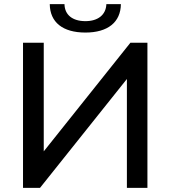

<svg xmlns="http://www.w3.org/2000/svg" viewBox="-20 -906 822 926"><path d="M691 0V-700H609L191 -176V-700H91V0H173L592 -525V0ZM392 -749C500 -749 562 -799 563 -886H493C491 -834 452 -804 392 -804C330 -804 292 -834 291 -886H220C221 -799 282 -749 392 -749Z"/></svg>

Font: Chess Sans Medium
Style: Regular
Weight: 500
Designer: Wolf Bōese
Foundry: Wolf Bōese
Version: Version 7.223;Glyphs 3.3 (3306)